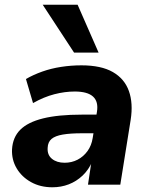

<svg xmlns="http://www.w3.org/2000/svg" viewBox="-20 -783 632 814"><path d="M202 11Q151 11 111.5 -11Q72 -33 50.5 -69.5Q29 -106 31 -150Q34 -201 66 -233Q98 -265 162.5 -281Q227 -297 326 -297H403L391 -218H328Q278 -218 246 -212.5Q214 -207 198.5 -194Q183 -181 182 -156Q180 -126 200.5 -109.5Q221 -93 254 -93Q284 -93 309 -106Q334 -119 351 -142.5Q368 -166 373 -198L391 -309Q398 -352 374.5 -373.5Q351 -395 297 -395Q255 -395 210.5 -383.5Q166 -372 120 -346L90 -448Q121 -466 159 -479.5Q197 -493 239.5 -499.5Q282 -506 325 -506Q409 -506 458.5 -477.5Q508 -449 526.5 -397Q545 -345 534 -275L490 0H353L368 -100H372Q356 -63 330 -38.5Q304 -14 271.5 -1.5Q239 11 202 11ZM294 -560 161 -763H309L398 -560Z"/></svg>

Font: Nunito Sans 10pt ExtraBold
Style: Italic
Weight: 800
Italic angle: -9°
Designer: Vernon Adams
Foundry: Vernon Adams
Version: Version 3.101;gftools[0.9.27]